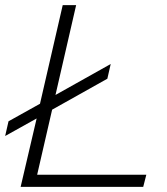

<svg xmlns="http://www.w3.org/2000/svg" viewBox="-33 -724 646 744"><path d="M111 -47H534L522 0H47L109 -265L-13 -197L0 -254L122 -322L210 -704H262L182 -356L396 -476L383 -419L169 -299Z"/></svg>

Font: Prodigy Sans Light
Style: Italic
Weight: 300
Italic angle: -13°
Designer: Wei Huang
Foundry: Wei Huang
Version: Version 1.003; ttfautohint (v1.8.3)